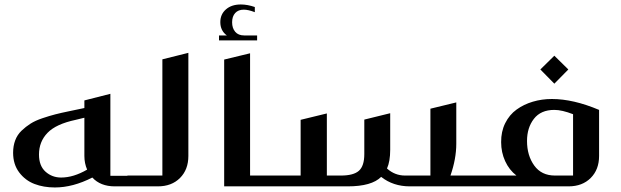

<svg xmlns="http://www.w3.org/2000/svg" viewBox="-20 -826 2753 851"><path d="M286.1 -333 354 -347.2V-380.9L469.2 -410.2V-46.9H545.9Q556.2 -46.9 556.2 -37.1V-9.8Q556.2 0 545.9 0H488.8Q425.3 0 389.2 -39.1Q303.2 4.9 223.1 4.9Q173.3 4.9 132.6 -10.7Q91.8 -26.4 64.9 -62Q38.1 -97.7 38.1 -148.9Q38.1 -179.2 47.4 -203.9Q56.6 -228.5 75.4 -246.6Q94.2 -264.6 115.5 -278.1Q136.7 -291.5 168 -302Q199.2 -312.5 224.9 -319.1Q250.5 -325.7 286.1 -333ZM354 -304.2 315.9 -294.9Q228.5 -276.4 190.7 -237.3Q152.8 -198.2 152.8 -141.1Q152.8 -90.8 181.9 -64.9Q210.9 -39.1 251 -39.1Q305.7 -39.1 366.2 -74.2Q354 -102.5 354 -134.8Z M538.1 -9.8V-38.1Q538.1 -47.9 547.9 -47.9H699.7V-563L814.9 -591.8V-134.8Q814.9 -74.2 777.8 -37.1Q740.7 0 679.7 0H547.9Q538.1 0 538.1 -9.8Z M1062.5 -668.9H1119.6V-647H950.7V-668.9H985.4Q956.5 -689.9 956.5 -728Q956.5 -762.7 981.4 -784.4Q1006.3 -806.2 1047.4 -806.2Q1076.7 -806.2 1109.4 -794.9V-772Q1080.6 -783.2 1060.5 -783.2Q1036.1 -783.2 1022.5 -768.3Q1008.8 -753.4 1008.8 -727.1Q1008.8 -701.2 1022.5 -685.1Q1036.1 -668.9 1062.5 -668.9ZM1088.4 -47.9H1165.5Q1175.8 -47.9 1175.8 -38.1V-9.8Q1175.8 0 1165.5 0H973.6V-562L1088.4 -589.8Z M1976.6 -47.9H2077.6Q2087.4 -47.9 2087.4 -38.1V-9.8Q2087.4 0 2077.6 0H1796.4Q1722.7 0 1669.4 -42Q1627.4 0 1521.5 0H1166.5Q1156.7 0 1156.7 -9.8V-38.1Q1156.7 -47.9 1166.5 -47.9H1312.5V-294.9L1428.7 -323.2V-47.9H1490.7Q1546.9 -47.9 1570.8 -69.1Q1594.7 -90.3 1594.7 -143.1V-295.9L1709.5 -324.2V-162.1Q1709.5 -110.8 1695.3 -79.1Q1730 -47.9 1775.4 -47.9H1887.7V-344.2L2002.4 -372.1V-189Q2002.4 -122.1 1976.6 -47.9Z M2437 -579.1 2499 -518.1 2437 -455.1 2375 -518.1ZM2635.3 -338.9V-134.8Q2635.3 -74.2 2598.1 -37.1Q2561 0 2500 0H2079.1Q2068.4 0 2068.4 -9.8V-38.1Q2068.4 -47.9 2079.1 -47.9H2269Q2236.8 -72.8 2219 -111.8Q2201.2 -150.9 2201.2 -195.8Q2200.7 -242.7 2219.2 -280Q2237.8 -317.4 2269.5 -340.3Q2301.3 -363.3 2341.3 -375.2Q2381.3 -387.2 2426.3 -387.2Q2521 -387.2 2635.3 -338.9ZM2439.9 -47.9H2520V-319.8Q2470.7 -338.9 2437 -338.9Q2377 -338.9 2346.4 -299.3Q2315.9 -259.8 2315.9 -201.2Q2315.9 -136.7 2347.9 -92.3Q2379.9 -47.9 2439.9 -47.9Z"/></svg>

Font: Wesal
Style: Regular
Weight: 500
Designer: Ahmed zaza
Foundry: Ahmed zaza
Version: Version 2.01